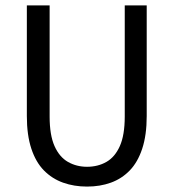

<svg xmlns="http://www.w3.org/2000/svg" viewBox="-20 -676 640 708"><path d="M301 12Q253 12 212.5 -2.5Q172 -17 142 -47.5Q112 -78 95.5 -128Q79 -178 79 -248V-656H163V-246Q163 -178 181 -137.5Q199 -97 230.5 -79Q262 -61 301 -61Q341 -61 372.5 -79Q404 -97 422 -137.5Q440 -178 440 -246V-656H521V-248Q521 -178 504.5 -128Q488 -78 458.5 -47.5Q429 -17 389 -2.5Q349 12 301 12Z"/></svg>

Font: Source Code Pro
Style: Regular
Weight: 400
Monospace: yes
Designer: Paul D. Hunt, Teo Tuominen
Foundry: Adobe Systems Incorporated
Version: Version 1.018;hotconv 1.0.116;makeotfexe 2.5.65601